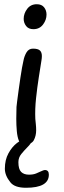

<svg xmlns="http://www.w3.org/2000/svg" viewBox="-20 -699 302 908"><path d="M91 -15Q77 -15 69.5 -33Q62 -51 59.5 -79Q57 -107 57 -137Q57 -151 57.5 -165.5Q58 -180 58 -193Q58 -197 61 -219.5Q64 -242 68 -272Q72 -302 76.5 -331.5Q81 -361 84 -378Q87 -391 91 -412.5Q95 -434 105.5 -451.5Q116 -469 136 -469Q159 -469 168.5 -460.5Q178 -452 178 -434Q178 -429 177.5 -424Q177 -419 176 -413Q171 -381 163.5 -333.5Q156 -286 150.5 -234.5Q145 -183 147 -137Q148 -126 149.5 -111.5Q151 -97 151 -83Q151 -57 140 -36Q129 -15 91 -15ZM138 -561Q115 -561 103.5 -576Q92 -591 92 -610Q92 -635 108.5 -657Q125 -679 154 -679Q177 -679 188.5 -664.5Q200 -650 200 -630Q200 -605 183.5 -583Q167 -561 138 -561ZM103 189Q49 189 29 163Q3 131 3 99Q3 57 20 26Q37 -5 60 -22.5Q83 -40 100 -41H108Q116 -41 122.5 -40Q129 -39 129 -34Q129 -27 124.5 -20Q120 -13 106 1Q95 12 81 29Q67 46 67 68Q67 101 80 114Q93 127 117 127Q137 127 150.5 121.5Q164 116 172 112Q187 105 192 105Q211 105 211 127Q211 189 103 189Z"/></svg>

Font: Fuzzy Bubbles
Style: Regular
Weight: 400
Designer: Robert E. Leuschke
Foundry: Robert E. Leuschke
Version: Version 1.010; ttfautohint (v1.8.3)